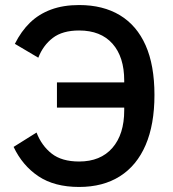

<svg xmlns="http://www.w3.org/2000/svg" viewBox="-20 -730 688 762"><path d="M206 -303V-403H518L473 -376V-410Q473 -504 426.5 -556.5Q380 -609 294 -609Q228 -609 189.5 -579.5Q151 -550 132 -501L39 -556Q64 -606 99 -640Q134 -674 182.5 -692Q231 -710 294 -710Q389 -710 456 -669.5Q523 -629 558 -550Q593 -471 593 -353Q593 -236 558 -154.5Q523 -73 456 -30.5Q389 12 294 12Q196 12 132.5 -30.5Q69 -73 34 -147L125 -204Q145 -152 185 -120.5Q225 -89 294 -89Q379 -89 426 -143Q473 -197 473 -292V-336L518 -303Z"/></svg>

Font: IBM Plex Sans Medium
Style: Regular
Weight: 500
Designer: Mike Abbink, Paul van der Laan, Pieter van Rosmalen
Foundry: Bold Monday
Version: Version 3.201